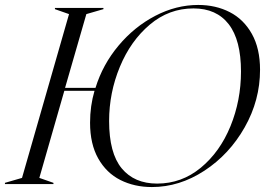

<svg xmlns="http://www.w3.org/2000/svg" viewBox="-73 -744 1071 776"><path d="M291 -248Q291 -316 309 -377H187L86 -25L143 -5V0H-53V-5L16 -25L206 -687L149 -707V-712H345V-707L276 -687L190 -389H313Q342 -483 406 -559.5Q470 -636 554.5 -680Q639 -724 728 -724Q799 -724 855.5 -695Q912 -666 945 -607Q978 -548 978 -462Q978 -339 916 -229.5Q854 -120 753 -54Q652 12 541 12Q470 12 413.5 -16.5Q357 -45 324 -103.5Q291 -162 291 -248ZM562 -2Q661 -2 738.5 -66Q816 -130 858.5 -234Q901 -338 901 -455Q901 -582 851.5 -646Q802 -710 709 -710Q610 -710 532.5 -644.5Q455 -579 411.5 -474Q368 -369 368 -255Q368 -125 419 -63.5Q470 -2 562 -2Z"/></svg>

Font: Nyght Serif Light Italic
Style: Regular
Weight: 300
Italic angle: -16°
Designer: Maksym Kobuzan
Version: Version 0.410